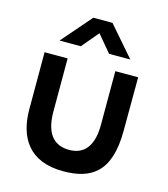

<svg xmlns="http://www.w3.org/2000/svg" viewBox="-117 -867 860 982"><g transform="rotate(15 313.0 -376.0)"><path d="M308.5 23.5C452.5 23.5 554.5 -33.5 554.5 -256L555.5 -540H434.5V-256C434.5 -121.5 370.5 -89 307.5 -90C244.5 -91 182 -124 182 -259V-540H60V-238.5C60 -91 126.5 23.5 308.5 23.5ZM118.5 -617.5H231L306 -706.5L380.5 -617.5H493L356.5 -775H255Z"/></g></svg>

Font: Eudonet
Style: Bold
Weight: 700
Designer: Mikhail Sharanda
Foundry: Mikhail Sharanda
Version: Version 4.503;Glyphs 3.1.2 (3151)